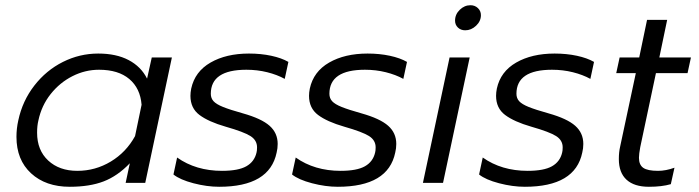

<svg xmlns="http://www.w3.org/2000/svg" viewBox="-20 -700 2675 735"><path d="M43 -176Q43 -208 50 -239Q66 -314 111.5 -372.5Q157 -431 221 -463Q285 -495 356 -495Q425 -495 472.5 -470Q520 -445 543 -399L561 -480H638L536 0H461L477 -75Q430 -26 376.5 -5.5Q323 15 247 15Q155 15 99 -36.5Q43 -88 43 -176ZM497 -179 522 -299Q517 -362 475 -397.5Q433 -433 359 -433Q306 -433 257.5 -408.5Q209 -384 174 -340Q139 -296 127 -239Q122 -219 122 -192Q122 -125 164.5 -85.5Q207 -46 276 -46Q345 -46 404 -81.5Q463 -117 497 -179Z M644 -32 658 -97Q730 -46 830 -46Q892 -46 923 -63.5Q954 -81 962 -116Q964 -123 964 -136Q964 -163 939 -179Q914 -195 844 -215Q778 -234 743.5 -260Q709 -286 709 -333Q709 -346 712 -361Q726 -426 786 -460.5Q846 -495 933 -495Q979 -495 1018.5 -486.5Q1058 -478 1084 -463L1070 -398Q1041 -414 1003 -423.5Q965 -433 923 -433Q787 -433 787 -341Q787 -324 797.5 -312.5Q808 -301 834 -290.5Q860 -280 910 -266Q981 -246 1012 -218.5Q1043 -191 1043 -149Q1043 -132 1039 -116Q1012 15 819 15Q772 15 720.5 1.5Q669 -12 644 -32Z M1098 -32 1112 -97Q1184 -46 1284 -46Q1346 -46 1377 -63.5Q1408 -81 1416 -116Q1418 -123 1418 -136Q1418 -163 1393 -179Q1368 -195 1298 -215Q1232 -234 1197.5 -260Q1163 -286 1163 -333Q1163 -346 1166 -361Q1180 -426 1240 -460.5Q1300 -495 1387 -495Q1433 -495 1472.5 -486.5Q1512 -478 1538 -463L1524 -398Q1495 -414 1457 -423.5Q1419 -433 1377 -433Q1241 -433 1241 -341Q1241 -324 1251.5 -312.5Q1262 -301 1288 -290.5Q1314 -280 1364 -266Q1435 -246 1466 -218.5Q1497 -191 1497 -149Q1497 -132 1493 -116Q1466 15 1273 15Q1226 15 1174.5 1.5Q1123 -12 1098 -32Z M1722 -621Q1722 -645 1740 -662.5Q1758 -680 1781 -680Q1798 -680 1809.5 -669Q1821 -658 1821 -642Q1821 -619 1802.5 -601.5Q1784 -584 1761 -584Q1744 -584 1733 -594.5Q1722 -605 1722 -621ZM1701 -480H1778L1676 0H1599Z M1814 -32 1828 -97Q1900 -46 2000 -46Q2062 -46 2093 -63.5Q2124 -81 2132 -116Q2134 -123 2134 -136Q2134 -163 2109 -179Q2084 -195 2014 -215Q1948 -234 1913.5 -260Q1879 -286 1879 -333Q1879 -346 1882 -361Q1896 -426 1956 -460.5Q2016 -495 2103 -495Q2149 -495 2188.5 -486.5Q2228 -478 2254 -463L2240 -398Q2211 -414 2173 -423.5Q2135 -433 2093 -433Q1957 -433 1957 -341Q1957 -324 1967.5 -312.5Q1978 -301 2004 -290.5Q2030 -280 2080 -266Q2151 -246 2182 -218.5Q2213 -191 2213 -149Q2213 -132 2209 -116Q2182 15 1989 15Q1942 15 1890.5 1.5Q1839 -12 1814 -32Z M2349 -91Q2349 -118 2354 -139L2414 -420H2339L2352 -480H2427L2457 -624H2534L2504 -480H2625L2612 -420H2491L2431 -137Q2426 -110 2426 -96Q2426 -69 2442.5 -57.5Q2459 -46 2499 -46Q2529 -46 2562 -58L2548 5Q2514 15 2464 15Q2408 15 2378.5 -12Q2349 -39 2349 -91Z"/></svg>

Font: Prompt Light
Style: Italic
Weight: 300
Italic angle: -12°
Designer: Katatrad Team
Foundry: CadsonDemak
Version: Version 1.000